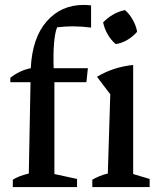

<svg xmlns="http://www.w3.org/2000/svg" viewBox="-20 -760 647 780"><path d="M22 -426V-444Q60 -474 105 -483Q111 -606 169.5 -673Q228 -740 320 -740Q335 -740 350 -738V-648Q311 -653 275 -653Q244 -653 212 -649Q203 -627 199.5 -583.5Q196 -540 198 -483H337L331 -426H201V-53L293 -33V0H32V-30Q45 -38 60.5 -44Q76 -50 97 -55L104 -426ZM355 0V-30Q369 -38 384.5 -44.5Q400 -51 418 -55L428 -377L374 -448Q407 -468 444 -480Q481 -492 521 -496V-53L588 -33V0ZM488 -719Q507 -702 520 -678.5Q533 -655 537 -631Q521 -612 497.5 -598Q474 -584 450 -581Q431 -597 417.5 -620.5Q404 -644 399 -669Q416 -687 439 -700.5Q462 -714 488 -719Z"/></svg>

Font: Piazzolla SC Medium
Style: Regular
Weight: 500
Designer: Juan Pablo del Peral
Foundry: Huerta Tipografica
Version: Version 1.330